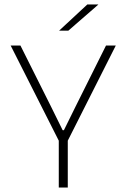

<svg xmlns="http://www.w3.org/2000/svg" viewBox="-20 -844 569 864"><path d="M247 -206 28 -639H72L209 -365.5L262 -258H267.5L320.5 -365.5L457 -639H501L282.5 -206ZM244.5 0V-247H285V0ZM373 -824H422V-823L287.5 -706H246.5V-706.5Z"/></svg>

Font: Anek Gujarati ExtraLight
Style: Regular
Weight: 250
Version: Version 1.003